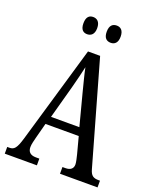

<svg xmlns="http://www.w3.org/2000/svg" viewBox="-164 -1005 896 1101"><g transform="rotate(20 284.0 -455.0)"><path d="M355 -805C377 -805 397 -818 397 -857C397 -897 377 -910 355 -910C331 -910 312 -897 312 -857C312 -818 331 -805 355 -805ZM211 -805C233 -805 254 -818 254 -857C254 -897 233 -910 211 -910C188 -910 170 -897 170 -857C170 -818 188 -805 211 -805ZM2 0H198V-41H177C141 -41 127 -59 127 -86C127 -104 134 -129 138 -145L163 -240H366L393 -138C398 -118 404 -93 404 -80C404 -56 389 -41 357 -41H339V0H568V-41H560C527 -41 512 -51 502 -87L324 -714H250L76 -119C57 -55 44 -41 15 -41H2ZM179 -289 234 -490C247 -539 259 -587 267 -624C274 -587 287 -540 302 -480L352 -289Z"/></g></svg>

Font: Noto Serif Ethiopic XCn
Style: Regular
Weight: 400
Width: 2
Designer: Monotype Design Team
Foundry: Monotype Imaging Inc.
Version: Version 2.102